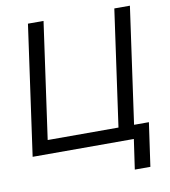

<svg xmlns="http://www.w3.org/2000/svg" viewBox="-92 -770 890 1007"><g transform="rotate(-10 353.5 -266.5)"><path d="M567 0 544 159H627L660 -73H581L668 -692H585L498 -73H121L208 -692H125L28 0Z"/></g></svg>

Font: Cantarell
Style: Oblique
Weight: 400
Italic angle: -8°
Designer: Dave Crossland
Version: Version 0.024